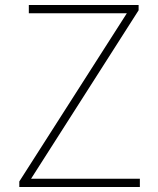

<svg xmlns="http://www.w3.org/2000/svg" viewBox="-20 -746 632 766"><path d="M486 -693 57 -22V0H538V-33H104L533 -705V-726H95V-693Z"/></svg>

Font: Spoqa Han Sans Neo Thin
Style: Regular
Weight: 100
Designer: [Spoqa Han Sans Neo] Dong-huui Kim  Younghwa Kang  Yujin Lee  [Noto Sans] Ryoko NISHIZUKA  (kana & ideographs); Paul D. 
Foundry: Spoqa (http://www.spoqa-han-sans.com)
Version: Version 1.100;hotconv 1.0.109;makeotfexe 2.5.65596